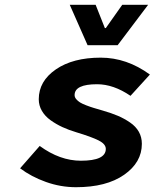

<svg xmlns="http://www.w3.org/2000/svg" viewBox="-20 -761 640 793"><path d="M341.8 -574.2 268.1 -741.2H375L413.1 -645H417L484.9 -741.2H591.8L465.8 -574.2ZM293.9 12.2Q230.5 12.2 169.7 -9.5Q108.9 -31.2 63 -65.9L144 -158.2Q227.5 -97.2 314 -97.2Q417 -97.2 417 -146Q417 -166 387.5 -180.9Q357.9 -195.8 294.9 -214.8Q263.7 -224.1 237.8 -236.1Q211.9 -248 189 -264.4Q166 -280.8 153.1 -303Q140.1 -325.2 140.1 -351.1Q140.1 -425.8 210.7 -474.4Q281.2 -522.9 396 -522.9Q503.4 -522.9 599.1 -453.1L519 -365.2Q448.7 -413.1 380.9 -413.1Q288.1 -413.1 288.1 -368.2Q288.1 -359.4 294.7 -351.6Q301.3 -343.8 310.3 -338.1Q319.3 -332.5 336.4 -325.9Q353.5 -319.3 367.4 -315.2Q381.3 -311 404.8 -304.2Q440.4 -293.9 466.8 -282.7Q493.2 -271.5 517.1 -255.1Q541 -238.8 553.5 -216.6Q565.9 -194.3 565.9 -167Q565.9 -90.3 492.7 -39.1Q419.4 12.2 293.9 12.2Z"/></svg>

Font: Office Code Pro Bold Italic
Style: Regular
Weight: 700
Italic angle: -9°
Designer: Nathan Rutzky & Paul D. Hunt
Foundry: Adobe Systems Incorporated
Version: Version 1.004;PS 001.004;hotconv 1.0.70;makeotf.lib2.5.58329